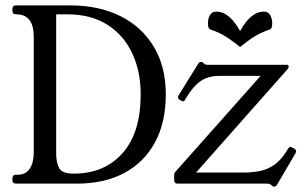

<svg xmlns="http://www.w3.org/2000/svg" viewBox="-20 -680 1125 711"><path d="M241 -660Q346 -660 425.5 -620.5Q505 -581 549.5 -507Q594 -433 594 -331Q594 -226 553.5 -152Q513 -78 439.5 -39Q366 0 265 0H40Q26 0 26 -13V-20Q26 -33 40 -33H46Q75 -33 90 -55Q105 -77 105 -116V-544Q105 -627 40 -627Q26 -627 26 -640V-647Q26 -660 40 -660ZM188 -112Q188 -78 199 -57.5Q210 -37 253 -37Q366 -37 433.5 -112.5Q501 -188 501 -331Q501 -416 469.5 -483Q438 -550 377.5 -588.5Q317 -627 229 -627H188ZM1069 -130Q1081 -123 1074 -112L1006 4Q1002 11 995 11Q992 11 990.5 10Q989 9 983 4Q979 1 975.5 0.5Q972 0 967 0H638Q625 0 625 -13V-31Q625 -39 627 -41L945 -399H792Q750 -399 722 -379Q694 -359 671 -320L667 -313Q663 -306 660 -305Q657 -304 649 -308L646 -310Q635 -317 642 -328L714 -444Q718 -451 725 -451Q727 -451 729 -450Q731 -449 736 -444Q739 -441 743.5 -440.5Q748 -440 752 -440H1043Q1049 -440 1049 -433Q1049 -429 1045 -424L706 -41H882Q913 -41 941.5 -46.5Q970 -52 995.5 -69.5Q1021 -87 1043 -123L1046 -128Q1052 -138 1057.5 -135.5Q1063 -133 1065 -132ZM869 -565Q878 -582 891 -598.5Q904 -615 920.5 -626Q937 -637 957 -637Q973 -637 980.5 -624Q988 -611 988 -594Q988 -586 986.5 -580Q985 -574 979 -571Q959 -564 943.5 -556.5Q928 -549 911 -537.5Q894 -526 869 -506Q844 -526 827 -537.5Q810 -549 794.5 -556.5Q779 -564 759 -571Q753 -574 751.5 -580Q750 -586 750 -594Q750 -611 757.5 -624Q765 -637 781 -637Q801 -637 817.5 -626Q834 -615 847 -598.5Q860 -582 869 -565Z"/></svg>

Font: Young Serif Light
Style: Regular
Weight: 300
Designer: Bastien Sozeau
Foundry: NBR — Bastien Sozeau
Version: Version 5.001